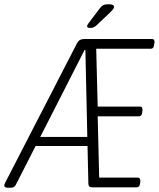

<svg xmlns="http://www.w3.org/2000/svg" viewBox="-36 -884 749 906"><path d="M3 2Q-16 2 -16 -9Q-16 -13 -11 -23L328 -681Q338 -700 362 -700H681Q695 -700 693 -682L691 -672Q689 -654 676 -654H418L425 -381H625Q638 -381 636 -363L635 -353Q633 -335 620 -335H425L432 -46H614Q627 -46 626 -28L625 -18Q623 0 609 0H398Q381 0 381 -18L377 -195H132L38 -11Q31 2 14 2ZM363 -648 154 -238H376L367 -648ZM391 -752Q375 -752 375 -760Q375 -766 383 -776L432 -841Q442 -855 451 -859.5Q460 -864 476 -864Q502 -864 502 -852Q502 -846 497 -839.5Q492 -833 477 -819L420 -765Q406 -752 391 -752Z"/></svg>

Font: Asap Condensed Condensed ExtraLight
Style: Italic
Weight: 200
Width: 3
Italic angle: -6°
Designer: Pablo Cosgaya
Foundry: Omnibus-Type
Version: Version 3.001; ttfautohint (v1.8.4.7-5d5b)